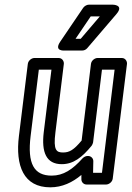

<svg xmlns="http://www.w3.org/2000/svg" viewBox="-20 -764 563 821"><path d="M111 -183 146 -466H200L167 -198C157 -114 177 -62 244 -62C294 -62 331 -91 372 -141C375 -145 377 -151 378 -155L416 -466H470L416 -25H378L379 -75C379 -88 368 -97 357 -97H354C346 -97 338 -92 333 -87C290 -39 251 -13 201 -13C126 -13 96 -63 111 -183ZM61 -183C45 -55 81 37 195 37C246 37 290 16 328 -16V3C328 14 337 25 350 25H434C445 25 460 15 462 0L523 -491C524 -502 516 -516 501 -516H397C386 -516 371 -506 369 -491L329 -163C295 -122 276 -112 250 -112C222 -112 207 -120 217 -198L253 -491C254 -502 246 -516 231 -516H127C116 -516 101 -506 99 -491ZM407 -694 325 -598H303L368 -694ZM478 -704C512 -744 462 -744 462 -744H360C352 -744 342 -739 336 -731L237 -585C210 -544 255 -548 255 -548H332C339 -548 347 -551 353 -558Z"/></svg>

Font: Falling Sky
Style: CondOuObl
Weight: 400
Designer: Paul D. Hunt
Foundry: Adobe Systems Incorporated
Version: Version 1.02